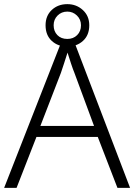

<svg xmlns="http://www.w3.org/2000/svg" viewBox="-20 -907 648 927"><path d="M547 0 452 -246H156L60 0H0L281 -717H334L608 0ZM339 -556Q333 -570 323 -600Q313 -630 306 -653Q298 -626 289 -600Q280 -574 274 -555L175 -299H434ZM305 -682Q260 -682 230 -709.5Q200 -737 200 -785Q200 -831 230 -859Q260 -887 305 -887Q349 -887 380 -858.5Q411 -830 411 -785Q411 -737 380.5 -709.5Q350 -682 305 -682ZM305 -719Q334 -719 352.5 -737.5Q371 -756 371 -785Q371 -813 351.5 -832Q332 -851 305 -851Q277 -851 258 -832Q239 -813 239 -785Q239 -756 257 -737.5Q275 -719 305 -719Z"/></svg>

Font: Noto Sans Arabic UI Lt
Style: Regular
Weight: 300
Designer: Monotype Design Team, Nadine Chahine and Nizar Qandah
Foundry: Monotype Imaging Inc.
Version: Version 2.010; ttfautohint (v1.8.4.7-5d5b)